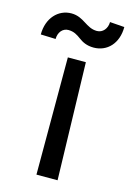

<svg xmlns="http://www.w3.org/2000/svg" viewBox="-165 -806 585 863"><g transform="rotate(15 127.0 -374.0)"><path d="M192.8 0 178.3 -545.5H94.5V0ZM19.9 -611.2C19.9 -642 38.7 -665.1 65.3 -665.1C91.3 -665.1 107.6 -654.1 124.6 -641.7C141.3 -629.3 161.9 -617.9 195 -617.9C257.1 -618.3 304.3 -665.8 304.3 -742.9L236.5 -747.9C236.5 -717.7 216.6 -693.9 189.6 -693.9C138.5 -693.9 118.6 -740.4 59.7 -740.8C-1.8 -740.8 -49.7 -690 -49.7 -613.6Z"/></g></svg>

Font: Inter 465
Style: Regular
Weight: 400
Designer: Rasmus Andersson
Foundry: rsms
Version: Version 3.019;Glyphs 3.1.2 (3151)